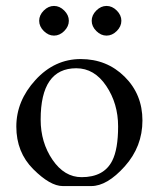

<svg xmlns="http://www.w3.org/2000/svg" viewBox="-20 -613 535 647"><path d="M289 -543Q289 -562 304.5 -577.5Q320 -593 339 -593Q358 -593 373.5 -577.5Q389 -562 389 -543Q389 -524 373.5 -508.5Q358 -493 339 -493Q320 -493 304.5 -508.5Q289 -524 289 -543ZM112 -543Q112 -562 127.5 -577.5Q143 -593 162 -593Q181 -593 196.5 -577.5Q212 -562 212 -543Q212 -524 196.5 -508.5Q181 -493 162 -493Q143 -493 127.5 -508.5Q112 -524 112 -543ZM237 -383Q117 -383 117 -210Q117 -133 157 -74.5Q197 -16 255 -16Q330 -16 358 -71Q378 -110 378 -187Q378 -264 338 -323.5Q298 -383 237 -383ZM92 -43Q35 -100 35 -186.5Q35 -273 99.5 -343.5Q164 -414 252 -414Q340 -414 400 -354.5Q460 -295 460 -207Q460 -119 400.5 -52.5Q341 14 287.5 14Q234 14 191.5 14Q149 14 92 -43Z"/></svg>

Font: EB Garamond
Style: Regular
Weight: 400
Version: Version 0.012